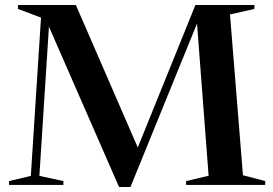

<svg xmlns="http://www.w3.org/2000/svg" viewBox="-20 -735 1086 763"><path d="M945.5 -38.5 1034 -15.5V0H719.5V-15.5L809 -36.5L763 -641.5L498.5 8H453L174.5 -629L136.5 -36L232 -15.5V0H16V-15.5L102.5 -36L143 -665L51.5 -699.5V-715H281.5L527.5 -149L756.5 -715H991V-699.5L894 -677.5Z"/></svg>

Font: Newsreader 72pt Medium
Style: Regular
Weight: 500
Designer: Hugues Gentile
Foundry: Production Type
Version: Version 1.003; ttfautohint (v1.8.3)